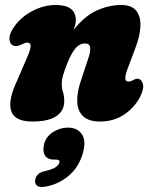

<svg xmlns="http://www.w3.org/2000/svg" viewBox="-20 -478 611 771"><path d="M44 -293Q23.5 -293 19 -314.5Q14.5 -336 31.5 -362.5Q58.5 -405.5 106.2 -431.8Q154 -458 204 -458Q284.5 -458 284.5 -396.5Q284.5 -387.5 282 -377.8Q279.5 -368 275.5 -357.5Q319.5 -414 368.8 -436Q418 -458 466 -458Q509 -458 527.2 -434.5Q545.5 -411 543.8 -372.2Q542 -333.5 524.5 -287.5L491.5 -199.5Q473 -150.5 495.5 -150.5Q504.5 -150.5 516 -157Q524.5 -162 531.5 -162Q546.5 -162 553.2 -143Q560 -124 542.5 -89Q519.5 -45 477.8 -17.5Q436 10 382.5 10Q335.5 10 313.5 -11.5Q291.5 -33 290.2 -69.2Q289 -105.5 303 -148.5L336 -248Q344 -271.5 342 -287.5Q340 -303.5 321 -303.5Q299.5 -303.5 283.5 -284.5Q267.5 -265.5 253 -230.5Q238.5 -194.5 233.2 -175.8Q228 -157 228 -140.5Q228 -123.5 233 -107.8Q238 -92 238 -71.5Q238 -33 206.2 -11.5Q174.5 10 110 10Q42 10 26.5 -28.5Q11 -67 41 -136.5L89.5 -249Q104 -282.5 103 -294.8Q102 -307 89.5 -307Q81 -307 63.5 -298Q53.5 -293 44 -293ZM197.5 163Q170.5 163 160.2 145.8Q150 128.5 157.5 99Q165.5 70 193.2 52.2Q221 34.5 253 34.5Q290 34.5 308.2 60.2Q326.5 86 313.5 134Q298 191.5 257.8 226.2Q217.5 261 165.5 271Q139 276 129 267.8Q119 259.5 121 245.5Q122.5 234 131.2 223.8Q140 213.5 158.5 209.5Q192 202 204.2 192.8Q216.5 183.5 218.5 175Q221.5 163 206.5 163Z"/></svg>

Font: Fraunces 144pt SuperSoft Black
Style: Italic
Weight: 900
Italic angle: -16°
Version: Version 1.000;[b76b70a41]